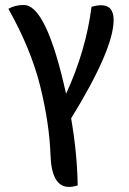

<svg xmlns="http://www.w3.org/2000/svg" viewBox="-20 -445 509 759"><path d="M252.4 293.9Q184.1 293.9 179.7 168.7Q175.3 43.5 139.2 -103.3Q103 -250 13.2 -410.2Q39.1 -425.3 74.2 -425.3Q163.6 -425.3 241.2 -74.2Q319.8 -245.1 341.8 -418Q363.3 -424.3 379.4 -424.3Q429.2 -424.3 429.2 -366.2Q429.2 -250 261.2 22.9Q285.2 161.1 287.1 288.1Q268.1 293.9 252.4 293.9Z"/></svg>

Font: Bainsley
Style: Regular
Weight: 400
Designer: Paul James MIller
Foundry: High-Logic / Made with FontCreator
Version: Version 1.411;March 28, 2021;FontCreator 13.0.0.2683 64-bit